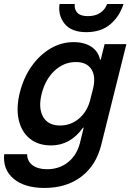

<svg xmlns="http://www.w3.org/2000/svg" viewBox="-49 -718 652 948"><path d="M170.8 210Q72.5 210 18.3 164.6Q-35.8 119.2 -28.3 43.3H85Q85 77.5 111.2 97.5Q137.5 117.5 183.3 117.5Q244.2 117.5 287.5 82.5Q330.8 47.5 345.8 -12.5L364.2 -87.5H360.8Q298.3 0 203.3 0Q139.2 0 97.9 -33.8Q56.7 -67.5 43.3 -126.7Q30 -185.8 49.2 -262.5Q68.3 -336.7 107.9 -392.1Q147.5 -447.5 200.8 -478.8Q254.2 -510 314.2 -510Q367.5 -510 402.1 -487.1Q436.7 -464.2 445 -423.3H448.3L467.5 -500H575L450.8 -2.5Q425.8 98.3 352.5 154.2Q279.2 210 170.8 210ZM247.5 -98.3Q301.7 -98.3 342.5 -133.8Q383.3 -169.2 397.5 -229.2L410.8 -281.7Q425 -340.8 402.1 -376.2Q379.2 -411.7 325.8 -411.7Q266.7 -411.7 220.8 -369.2Q175 -326.7 156.7 -255Q139.2 -184.2 163.8 -141.2Q188.3 -98.3 247.5 -98.3ZM376.7 -559.2Q304.2 -559.2 270.4 -600.4Q236.7 -641.7 245 -698.3H320Q317.5 -670.8 333.3 -654.6Q349.2 -638.3 385 -638.3Q421.7 -638.3 445.8 -654.6Q470 -670.8 480 -698.3H560.8Q540.8 -635.8 495 -597.5Q449.2 -559.2 376.7 -559.2Z"/></svg>

Font: Funnel Sans Medium
Style: Italic
Weight: 500
Italic angle: -14.036°
Version: Version 1.000; Beta; Release 5; Build 24; ttfautohint (v1.8.